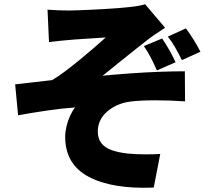

<svg xmlns="http://www.w3.org/2000/svg" viewBox="-20 -822 1040 913"><path d="M206 -776Q232 -774 257.5 -773Q283 -772 310 -772Q323 -772 349 -773Q375 -774 408.5 -775.5Q442 -777 477 -779Q512 -781 542.5 -783.5Q573 -786 592 -788Q620 -791 639.5 -794.5Q659 -798 670 -802L765 -690Q746 -678 718 -659Q690 -640 672 -625Q651 -609 630 -592Q609 -575 587.5 -558Q566 -541 545.5 -524.5Q525 -508 505.5 -492Q486 -476 468 -462Q530 -468 599.5 -473Q669 -478 736.5 -480.5Q804 -483 859 -483L860 -340Q789 -345 718 -345Q647 -345 600 -339Q567 -335 539 -322.5Q511 -310 489.5 -291.5Q468 -273 456.5 -249Q445 -225 445 -197Q445 -164 461.5 -142Q478 -120 510 -108.5Q542 -97 586 -92Q626 -88 670 -88Q714 -88 742 -90L711 70Q513 78 401.5 18.5Q290 -41 290 -171Q290 -195 296 -220.5Q302 -246 312.5 -269.5Q323 -293 337 -311Q276 -307 205 -296.5Q134 -286 66 -274L52 -421Q92 -425 140.5 -431Q189 -437 228 -441Q258 -459 292.5 -485Q327 -511 362 -540Q397 -569 428.5 -596Q460 -623 483 -644Q471 -643 453.5 -642Q436 -641 416.5 -639.5Q397 -638 377 -637Q357 -636 339.5 -634.5Q322 -633 310 -632Q292 -631 266.5 -628Q241 -625 213 -622ZM751 -639Q770 -611 786 -582.5Q802 -554 815 -526L726 -487Q711 -521 698 -546.5Q685 -572 664 -603ZM864 -687Q883 -662 901.5 -632Q920 -602 933 -576L845 -536Q829 -568 813.5 -595.5Q798 -623 778 -648Z"/></svg>

Font: Noto Sans SC Thin Black
Style: Regular
Weight: 900
Version: Version 2.004-H2;hotconv 1.0.118;makeotfexe 2.5.65603